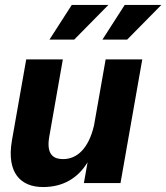

<svg xmlns="http://www.w3.org/2000/svg" viewBox="-20 -740 672 776"><path d="M154 16C234 16 294 -19 334 -84L319 0H467L555 -500H407L360 -233C338 -139 291 -97 235 -97C205 -97 165 -107 179 -187L234 -500H86L28 -171C6 -41 64 16 154 16ZM180 -580H280L418 -720H270ZM394 -580H494L632 -720H484Z"/></svg>

Font: Uncut Sans
Style: Bold Italic
Weight: 700
Italic angle: -10°
Designer: Kasper Nordkvist
Foundry: Uncut Type
Version: Version 1.111;FEAKit 1.0